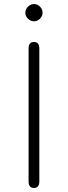

<svg xmlns="http://www.w3.org/2000/svg" viewBox="-20 -917 335 947"><path d="M121 -22V-678Q121 -710 147 -710Q174 -710 174 -678V-22Q174 10 147 10Q121 10 121 -22ZM105 -854Q105 -871 118 -884Q131 -897 148 -897Q165 -897 177.5 -884Q190 -871 190 -854Q190 -838 177.5 -825Q165 -812 148 -812Q131 -812 118 -824.5Q105 -837 105 -854Z"/></svg>

Font: Kodchasan ExtraLight
Style: Regular
Weight: 275
Version: Version 1.000; ttfautohint (v1.6)